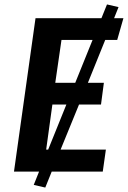

<svg xmlns="http://www.w3.org/2000/svg" viewBox="-20 -773 576 865"><path d="M508 -593 536 -691H494L514 -741L462 -753L437 -691H140L43 0H156L132 60L184 72L213 0H443L457 -99H253L336 -302H435L448 -400H376L454 -593ZM319 -400H229L257 -593H397ZM197 -99H188L216 -302H279Z"/></svg>

Font: Fira Sans Medium
Style: Italic
Weight: 500
Italic angle: -8°
Designer: bBox Type GmbH & Carrois Corporate GbR & Edenspiekermann AG
Foundry: bBox Type GmbH & Carrois Corporate GbR & Edenspiekermann AG
Version: Version 4.301;PS 004.301;hotconv 1.0.88;makeotf.lib2.5.64775